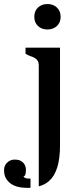

<svg xmlns="http://www.w3.org/2000/svg" viewBox="-101 -719 389 943"><path d="M48.8 203.1Q44.4 203.6 40 203.6H31.7Q-46.9 203.6 -73.2 154.3Q-81.1 138.7 -81.1 116.5Q-81.1 94.2 -65.7 79.6Q-50.3 64.9 -30.5 64.9Q-10.7 64.9 -0.7 70.1Q9.3 75.2 15.6 83Q26.4 97.7 26.4 113.8Q26.4 147 14.2 147Q19 158.2 42 158.2H48.8ZM89.4 -399.9Q89.4 -423.3 67.4 -435.5Q57.6 -440.4 46.1 -444.3Q34.7 -448.2 24.4 -455.1V-484.9H193.8V-4.9Q193.8 122.6 140.1 169.9Q120.1 188 89.4 196.3ZM131.8 -699.2Q160.2 -699.2 178.5 -681.9Q196.8 -664.6 196.8 -636.5Q196.8 -608.4 178.5 -591.3Q160.2 -574.2 131.8 -574.2Q103.5 -574.2 85.4 -591.3Q67.4 -608.4 67.4 -636.5Q67.4 -664.6 85.4 -681.9Q103.5 -699.2 131.8 -699.2Z"/></svg>

Font: Stardos Stencil
Style: Regular
Weight: 400
Version: Version 1.000